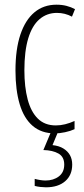

<svg xmlns="http://www.w3.org/2000/svg" viewBox="-20 -559 360 819"><path d="M214 10Q157 10 119.5 -22Q82 -54 64 -114.5Q46 -175 46 -258Q46 -349 67 -411.5Q88 -474 127 -506.5Q166 -539 221 -539Q244 -539 263.5 -534Q283 -529 300 -520L287 -488Q272 -496 256 -500Q240 -504 223 -504Q180 -504 148.5 -477Q117 -450 100.5 -395.5Q84 -341 84 -259Q84 -188 98 -135Q112 -82 141.5 -53Q171 -24 218 -24Q238 -24 258 -29Q278 -34 298 -43V-8Q281 0 257.5 5Q234 10 214 10ZM288 143Q288 188 258 214Q228 240 176 240Q166 240 152.5 238.5Q139 237 128 234V204Q139 207 151.5 209Q164 211 174 211Q208 211 231 193.5Q254 176 254 143Q254 110 229.5 96Q205 82 165 81L199 0H229L204 60Q232 63 250.5 74.5Q269 86 278.5 103Q288 120 288 143Z"/></svg>

Font: Noto Sans Khmer ExtraCondensed ExtraLight
Style: Regular
Weight: 250
Width: 2
Designer: Danh Hong and the Monotype Design Team
Foundry: Monotype Imaging Inc.
Version: Version 2.004